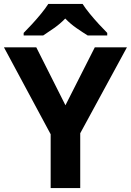

<svg xmlns="http://www.w3.org/2000/svg" viewBox="-20 -954 664 974"><path d="M312 -420 461 -714H624L387 -278V0H237V-273L0 -714H164ZM399 -934Q413 -912 435.5 -884.5Q458 -857 482 -831Q506 -805 524 -787V-774H425Q399 -790 368 -811.5Q337 -833 311 -860Q285 -833 255 -812Q225 -791 199 -774H100V-787Q119 -806 142.5 -831.5Q166 -857 188.5 -884.5Q211 -912 225 -934Z"/></svg>

Font: Noto Sans Myanmar
Style: Bold
Weight: 700
Designer: Monotype Design Team
Foundry: Monotype Imaging Inc.
Version: Version 2.107; ttfautohint (v1.8.4.7-5d5b)